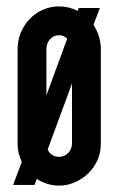

<svg xmlns="http://www.w3.org/2000/svg" viewBox="-20 -570 370 600"><path d="M272 -492Q295 -458 295 -417V-120Q295 -93 284.5 -69.5Q274 -46 256 -28.5Q238 -11 214.5 -0.5Q191 10 165 10Q127 10 95 -11L88 8H21L48 -64Q35 -92 35 -120V-417Q35 -444 45 -468Q55 -492 72.5 -510.5Q90 -529 114 -539.5Q138 -550 165 -550Q195 -550 223 -536L226 -545H292ZM165 -80Q182 -80 193.5 -92.5Q205 -105 205 -122V-309L129 -103Q139 -80 165 -80ZM125 -272 190 -449Q185 -454 179 -457Q173 -460 165 -460Q147 -460 136 -447Q125 -434 125 -417Z"/></svg>

Font: Berliner Wand
Style: Regular
Weight: 400
Designer: Peter Wiegel
Foundry: Peter Wiegel
Version: Version 1.000